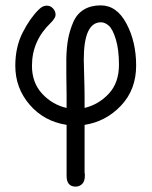

<svg xmlns="http://www.w3.org/2000/svg" viewBox="-20 -462 565 715"><path d="M37 -217Q37 -287 64.5 -341Q92 -395 125 -427Q139 -441 154 -441Q168 -441 177.5 -430.5Q187 -420 187 -407Q187 -395 169 -377Q99 -310 99 -217Q99 -154 137 -113Q175 -72 228 -60V-110Q228 -123 227 -184V-245Q228 -287 234 -318.5Q240 -350 253 -380Q266 -410 292 -426Q318 -442 355 -442Q415 -442 451 -374Q487 -306 487 -218Q487 -128 430.5 -68.5Q374 -9 295 3V182L296 186Q296 189 296 192Q296 214 285.5 223.5Q275 233 262 233Q228 233 228 193V3Q144 -10 90.5 -72Q37 -134 37 -217ZM292 -240Q292 -221 293.5 -176Q295 -131 295 -102V-60Q348 -73 385.5 -113.5Q423 -154 423 -221Q423 -277 411.5 -315Q400 -353 385.5 -366Q371 -379 356 -379Q292 -379 292 -240Z"/></svg>

Font: CMU Typewriter Text
Style: Regular
Weight: 500
Monospace: yes
Version: Version 0.7.0